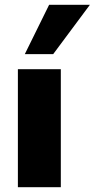

<svg xmlns="http://www.w3.org/2000/svg" viewBox="-20 -785 397 805"><path d="M55 0V-495H235V0ZM84 -558 186 -765H357L203 -558Z"/></svg>

Font: Nunito Sans 11pt Black
Style: Regular
Weight: 900
Version: Version 3.101;gftools[0.9.27]